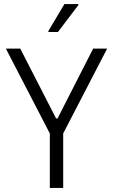

<svg xmlns="http://www.w3.org/2000/svg" viewBox="-20 -928 559 948"><path d="M226 0V-269L9 -688H80L257 -343H264L440 -688H509L292 -269V0ZM219 -770V-775L298 -908H367V-903L266 -770Z"/></svg>

Font: Saira Semi Condensed Light
Style: Regular
Weight: 300
Width: 4
Designer: Hector Gatti with collaboration of the Omnibus-Type team
Foundry: Omnibus-Type
Version: Version 1.001; ttfautohint (v1.8)